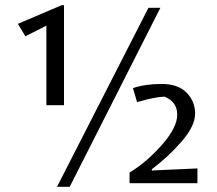

<svg xmlns="http://www.w3.org/2000/svg" viewBox="-20 -707 839 741"><path d="M227 -687V-301H159V-608L78 -567L49 -615L218 -687ZM566 -54V-49L742 -57V0H480V-41Q546 -81 605 -148Q664 -215 664 -264.5Q664 -314 615 -334Q578 -333 509 -313L493 -367Q541 -383 604 -383Q667 -383 700 -349.5Q733 -316 733 -268.5Q733 -221 681.5 -161.5Q630 -102 566 -54ZM599 -677 249 14H200L553 -677Z"/></svg>

Font: Belleza
Style: Regular
Weight: 400
Designer: Eduardo Rodriguez Tunni
Foundry: Eduardo Rodriguez Tunni
Version: Version 1.001